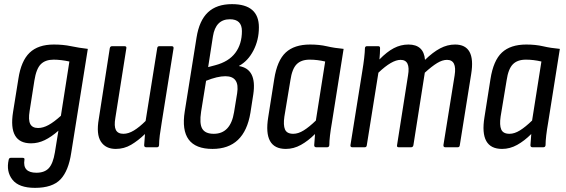

<svg xmlns="http://www.w3.org/2000/svg" viewBox="-20 -711 2731 927"><path d="M240 -496Q285 -496 323 -488Q361 -480 404 -475L324 26Q311 114 272 155Q233 196 149 196Q71 196 40 156.5Q9 117 22 60Q24 51 32 51H89Q100 51 98 60Q88 123 156 123Q195 123 215.5 101Q236 79 245 25L262 -80Q228 -50 196 -34.5Q164 -19 130 -19Q19 -19 43 -170L69 -332Q82 -417 123 -456.5Q164 -496 240 -496ZM164 -93Q188 -93 214.5 -107.5Q241 -122 274 -152L315 -414Q297 -418 277 -420.5Q257 -423 239 -423Q199 -423 177 -401Q155 -379 146 -322L123 -175Q116 -132 126 -112.5Q136 -93 164 -93Z M539 8Q490 8 467 -27.5Q444 -63 457 -137L510 -478Q512 -488 521 -488H581Q592 -488 590 -478L537 -142Q530 -102 539.5 -83.5Q549 -65 576 -65Q600 -65 626.5 -81Q653 -97 683 -127L739 -478Q740 -488 749 -488H809Q819 -488 818 -478L761 -121Q755 -86 751.5 -58Q748 -30 748 -10Q747 0 738 0H686Q676 0 676 -10Q677 -22 678 -36Q679 -50 680 -64Q647 -32 613 -12Q579 8 539 8Z M1006 8Q843 8 872 -173L929 -530Q942 -612 984 -651.5Q1026 -691 1100 -691Q1230 -691 1230 -579Q1230 -518 1203.5 -467Q1177 -416 1134 -393V-392Q1221 -378 1203 -256L1189 -166Q1160 8 1006 8ZM985 -387 1019 -396Q1084 -413 1116 -455.5Q1148 -498 1148 -561Q1148 -618 1090 -618Q1021 -618 1008 -535ZM1012 -65Q1093 -65 1110 -169L1125 -261Q1138 -343 1068 -343Q1030 -343 975 -321L951 -172Q942 -114 956.5 -89.5Q971 -65 1012 -65Z M1360 8Q1250 8 1275 -145L1304 -329Q1318 -419 1359.5 -457.5Q1401 -496 1477 -496Q1522 -496 1558.5 -487.5Q1595 -479 1639 -475L1583 -122Q1570 -48 1570 -10Q1569 0 1559 0H1507Q1497 0 1497 -10Q1498 -22 1499 -36Q1500 -50 1501 -64Q1468 -31 1433 -11.5Q1398 8 1360 8ZM1396 -65Q1420 -65 1446.5 -81.5Q1473 -98 1505 -129L1550 -414Q1512 -423 1475 -423Q1434 -423 1412 -400.5Q1390 -378 1382 -323L1353 -148Q1347 -107 1356 -86Q1365 -65 1396 -65Z M1681 0Q1671 0 1672 -10L1729 -366Q1741 -438 1742 -479Q1743 -488 1752 -488H1806Q1815 -488 1815 -479Q1815 -455 1812 -424Q1848 -461 1881.5 -478.5Q1915 -496 1952 -496Q2026 -496 2032 -422Q2070 -459 2105 -477.5Q2140 -496 2177 -496Q2278 -496 2255 -354L2200 -10Q2199 0 2190 0H2130Q2120 0 2121 -11L2175 -347Q2187 -422 2138 -422Q2116 -422 2090.5 -406.5Q2065 -391 2031 -360L1976 -10Q1974 0 1965 0H1905Q1895 0 1897 -10L1950 -347Q1963 -422 1914 -422Q1872 -422 1807 -360L1751 -10Q1750 0 1741 0Z M2404 8Q2294 8 2319 -145L2348 -329Q2362 -419 2403.5 -457.5Q2445 -496 2521 -496Q2566 -496 2602.5 -487.5Q2639 -479 2683 -475L2627 -122Q2614 -48 2614 -10Q2613 0 2603 0H2551Q2541 0 2541 -10Q2542 -22 2543 -36Q2544 -50 2545 -64Q2512 -31 2477 -11.5Q2442 8 2404 8ZM2440 -65Q2464 -65 2490.5 -81.5Q2517 -98 2549 -129L2594 -414Q2556 -423 2519 -423Q2478 -423 2456 -400.5Q2434 -378 2426 -323L2397 -148Q2391 -107 2400 -86Q2409 -65 2440 -65Z"/></svg>

Font: Sofia Sans Condensed Medium
Style: Italic
Weight: 500
Italic angle: -9°
Designer: Botio Nikoltchev, Ani Petrova
Foundry: lettersoup
Version: Version 4.101; ttfautohint (v1.8.4.7-5d5b)